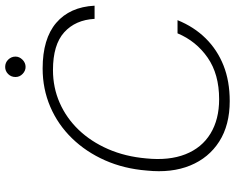

<svg xmlns="http://www.w3.org/2000/svg" viewBox="-103 -794 909 743"><g transform="rotate(-90 351.5 -422.5)"><path d="M332 12Q239 12 175.5 -28.5Q112 -69 82.5 -141Q53 -213 63 -309Q70 -397 102.5 -470.5Q135 -544 188 -598.5Q241 -653 310 -682.5Q379 -712 458 -712Q573 -712 634.5 -659.5Q696 -607 701 -511H650Q646 -585 598 -628.5Q550 -672 452 -672Q384 -672 325 -646Q266 -620 220.5 -572.5Q175 -525 146 -458.5Q117 -392 110 -311Q101 -223 126 -159.5Q151 -96 206 -62.5Q261 -29 339 -29Q436 -29 500 -73.5Q564 -118 594 -190H645Q619 -126 574.5 -81Q530 -36 469.5 -12Q409 12 332 12ZM464 -778Q449 -778 437 -789.5Q425 -801 425 -817Q425 -834 436.5 -845.5Q448 -857 464 -857Q481 -857 492.5 -845Q504 -833 504 -817Q504 -802 492 -790Q480 -778 464 -778Z"/></g></svg>

Font: DM Sans 24pt ExtraLight
Style: Italic
Weight: 250
Italic angle: -10°
Designer: Colophon Foundry, Jonny Pinhorn
Foundry: Colophon Foundry
Version: Version 4.004;gftools[0.9.30]